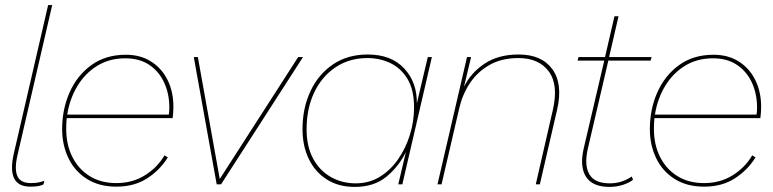

<svg xmlns="http://www.w3.org/2000/svg" viewBox="-20 -724 3037 754"><path d="M99 9Q5 9 34 -120L169 -704H185L49 -116Q36 -61 48 -33Q60 -5 101 -5Q119 -5 131 -7.5Q143 -10 154 -14L151 0Q135 9 99 9Z M437 9Q369 9 321 -21.5Q273 -52 248.5 -103.5Q224 -155 224 -217Q224 -295 253.5 -361.5Q283 -428 339 -468.5Q395 -509 474 -509Q532 -509 574 -482Q616 -455 638.5 -409Q661 -363 661 -305Q661 -283 658 -260H242Q240 -239 240 -217Q240 -156 264 -108Q288 -60 332 -32.5Q376 -5 437 -5Q500 -5 549 -35.5Q598 -66 626 -114L639 -106Q609 -57 558.5 -24Q508 9 437 9ZM472 -495Q410 -495 362.5 -466Q315 -437 284.5 -387Q254 -337 244 -274H643Q644 -281 644.5 -288Q645 -295 645 -302Q645 -355 625 -399Q605 -443 566.5 -469Q528 -495 472 -495Z M1151 -500H1170L848 0H831L741 -500H757L843 -21Z M1373 10Q1309 10 1263 -19.5Q1217 -49 1192.5 -100Q1168 -151 1168 -217Q1168 -299 1199 -365.5Q1230 -432 1287.5 -471Q1345 -510 1424 -510Q1516 -510 1567 -455.5Q1618 -401 1617 -318L1660 -500H1676L1560 0H1544L1574 -127Q1546 -70 1497.5 -30Q1449 10 1373 10ZM1377 -4Q1430 -4 1472 -30Q1514 -56 1544 -99.5Q1574 -143 1590 -195.5Q1606 -248 1606 -302Q1606 -372 1580 -414.5Q1554 -457 1512.5 -476.5Q1471 -496 1423 -496Q1352 -496 1298 -460Q1244 -424 1214 -361Q1184 -298 1184 -216Q1184 -149 1209.5 -101.5Q1235 -54 1279 -29Q1323 -4 1377 -4Z M1698 0 1814 -500H1830L1802 -383Q1829 -438 1883 -474Q1937 -510 2017 -510Q2107 -510 2149 -452.5Q2191 -395 2168 -294L2100 0H2084L2151 -292Q2174 -391 2135 -443.5Q2096 -496 2016 -496Q1950 -496 1902.5 -469Q1855 -442 1825.5 -397.5Q1796 -353 1784 -301L1714 0Z M2374 10Q2307 10 2281.5 -29.5Q2256 -69 2272 -140L2353 -486H2248L2252 -500H2356L2393 -660H2409L2372 -500H2539L2535 -486H2369L2288 -138Q2274 -75 2294.5 -39.5Q2315 -4 2375 -4Q2422 -4 2461 -31L2466 -18Q2449 -5 2424.5 2.5Q2400 10 2374 10Z M2745 9Q2677 9 2629 -21.5Q2581 -52 2556.5 -103.5Q2532 -155 2532 -217Q2532 -295 2561.5 -361.5Q2591 -428 2647 -468.5Q2703 -509 2782 -509Q2840 -509 2882 -482Q2924 -455 2946.5 -409Q2969 -363 2969 -305Q2969 -283 2966 -260H2550Q2548 -239 2548 -217Q2548 -156 2572 -108Q2596 -60 2640 -32.5Q2684 -5 2745 -5Q2808 -5 2857 -35.5Q2906 -66 2934 -114L2947 -106Q2917 -57 2866.5 -24Q2816 9 2745 9ZM2780 -495Q2718 -495 2670.5 -466Q2623 -437 2592.5 -387Q2562 -337 2552 -274H2951Q2952 -281 2952.5 -288Q2953 -295 2953 -302Q2953 -355 2933 -399Q2913 -443 2874.5 -469Q2836 -495 2780 -495Z"/></svg>

Font: Prodigy Sans Thin
Style: Italic
Weight: 100
Italic angle: -13°
Designer: Wei Huang
Foundry: Wei Huang
Version: Version 1.003; ttfautohint (v1.8.3)